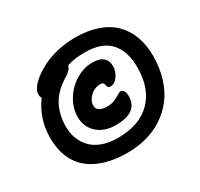

<svg xmlns="http://www.w3.org/2000/svg" viewBox="-166 -958 1291 1238"><g transform="rotate(-30 479.0 -339.5)"><path d="M453.1 66.9Q382.8 66.9 324 54.7Q265.1 42.5 216.8 16.6Q168.5 -9.3 135 -47.9Q101.6 -86.4 83.3 -141.6Q64.9 -196.8 64.9 -265.1Q64.9 -405.3 147 -517.1Q139.2 -529.8 139.2 -547.9Q139.2 -567.9 156.5 -593.5Q173.8 -619.1 208.7 -645.8Q243.7 -672.4 289.1 -694.8Q334.5 -717.3 397.2 -731.7Q460 -746.1 526.9 -746.1Q620.6 -746.1 693.1 -720.7Q765.6 -695.3 811.8 -648.4Q857.9 -601.6 881.3 -537.6Q904.8 -473.6 904.8 -395Q904.8 -304.7 881.3 -228.8Q857.9 -152.8 816.2 -98.6Q774.4 -44.4 717.5 -6.8Q660.6 30.8 594 48.8Q527.3 66.9 453.1 66.9ZM189 -275.9Q189 -228.5 204.6 -187.7Q220.2 -147 250.7 -115Q281.2 -83 331.1 -64.9Q380.9 -46.9 444.8 -46.9Q604.5 -46.9 692.1 -134Q779.8 -221.2 779.8 -379.9Q779.8 -501 719.2 -566.7Q658.7 -632.3 529.8 -631.8Q454.6 -631.8 399.9 -612.8Q392.1 -581.5 351.1 -557.1Q265.1 -506.3 227.1 -436.8Q189 -367.2 189 -275.9ZM477.1 -125Q390.6 -125 338.4 -171.6Q286.1 -218.3 286.1 -293.9Q286.1 -358.4 322.5 -418.2Q358.9 -478 418.2 -514.4Q477.5 -550.8 541 -550.8Q596.2 -550.8 622.1 -528.1Q647.9 -505.4 647.9 -465.8Q647.9 -426.3 624 -392.1Q600.1 -357.9 565.9 -357.9Q549.3 -357.9 545.9 -379.9Q542.5 -404.8 519 -404.8Q475.1 -404.8 442.6 -374Q410.2 -343.3 410.2 -307.1Q410.2 -256.8 488.8 -256.8Q517.1 -256.8 542.5 -267.6Q567.9 -278.3 584.2 -289.1Q600.6 -299.8 606.9 -299.8Q621.6 -299.8 630.4 -285.4Q639.2 -271 639.2 -248Q639.2 -125 477.1 -125Z"/></g></svg>

Font: Shantell Sans Bouncy
Style: Bold
Weight: 700
Designer: Stephen Nixon, Anya Danilova, Shantell Martin
Foundry: Arrow Type
Version: Version 1.006;[9816181b4]